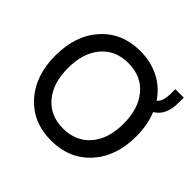

<svg xmlns="http://www.w3.org/2000/svg" viewBox="-174 -897 1097 1097"><g transform="rotate(45 374.0 -348.5)"><path d="M372 13Q226 13 136.2 -86.5Q46.5 -186 46.5 -348Q46.5 -511.5 136.2 -610.8Q226 -710 372 -710Q458 -710 526.8 -674.8Q595.5 -639.5 638.5 -574.5Q667 -598 667 -660V-697H735.5V-654Q735.5 -553.5 670 -514.5Q700.5 -441.5 700.5 -348Q700.5 -185.5 610 -86.2Q519.5 13 372 13ZM148 -348Q148 -226 208.8 -155Q269.5 -84 372 -84Q476 -84 537 -155.2Q598 -226.5 598 -348Q598 -470 537.2 -541.5Q476.5 -613 372 -613Q269 -613 208.5 -541.8Q148 -470.5 148 -348Z"/></g></svg>

Font: HK Grotesk Medium
Style: Regular
Weight: 500
Designer: Alfredo Marco Pradil
Foundry: Hanken Design Co.
Version: Version 3.001;FEAKit 1.0